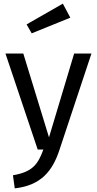

<svg xmlns="http://www.w3.org/2000/svg" viewBox="-20 -821 532 1054"><path d="M482 -527H387L249 -67L108 -527H10L187 0H218C188 82 158 123 51 141L61 213C207 197 269 115 306 3ZM325 -801 126 -687 154 -638 366 -724Z"/></svg>

Font: Fira Math
Style: Regular
Weight: 400
Designer: Xiangdong Zeng
Foundry: Xiangdong Zeng
Version: Version 0.3.4